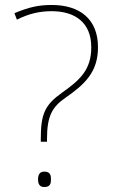

<svg xmlns="http://www.w3.org/2000/svg" viewBox="-20 -744 453 772"><path d="M144 -186V-174H169V-186C169 -277 190 -314 242 -350C321 -405 374 -454 374 -554C374 -668 300 -724 188 -724C134 -724 96 -715 38 -691L48 -665C96 -689 139 -699 188 -699C281 -699 347 -654 347 -554C347 -463 301 -422 229 -371C160 -322 144 -285 144 -186ZM133 -23C133 -6 138 8 158 8C182 8 185 -6 185 -23C185 -39 182 -54 158 -54C138 -54 133 -39 133 -23Z"/></svg>

Font: Noto Sans Ethiopic Thin
Style: Regular
Weight: 100
Designer: Monotype Design Team
Foundry: Monotype Imaging Inc.
Version: Version 2.102